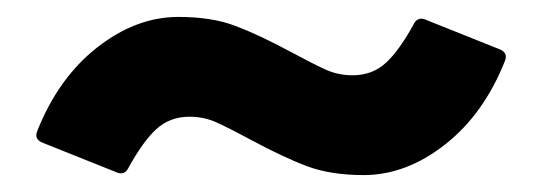

<svg xmlns="http://www.w3.org/2000/svg" viewBox="-20 -475 640 227"><path d="M276 -310Q250 -324 235.5 -330.5Q221 -337 204 -337Q181 -337 165 -322.5Q149 -308 131 -275Q126 -267 116 -272L31 -306Q20 -310 24 -320Q49 -383 95 -419Q141 -455 191 -455Q230 -455 258 -444.5Q286 -434 325 -413Q351 -399 365.5 -392.5Q380 -386 397 -386Q420 -386 436 -400.5Q452 -415 470 -448Q475 -456 485 -451L570 -417Q581 -413 577 -403Q552 -340 506 -304Q460 -268 410 -268Q371 -268 343 -278.5Q315 -289 276 -310Z"/></svg>

Font: LINE Seed Sans KR Bold
Style: Regular
Weight: 700
Designer: LINE BX Design & Sandoll Inc & Dalton Maag Ltd
Foundry: Sandoll Inc.
Version: Version 1.000